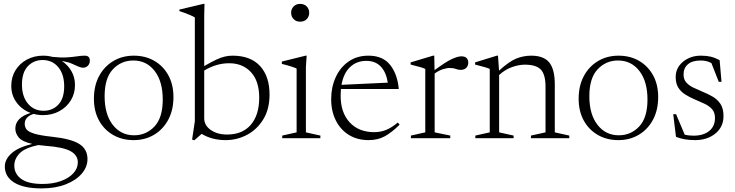

<svg xmlns="http://www.w3.org/2000/svg" viewBox="-20 -730 3884 1014"><path d="M207.5 -122Q181.5 -122 157.5 -128.5Q110.5 -113.5 110.5 -76Q110.5 -59.5 120 -46.8Q129.5 -34 160.8 -24.2Q192 -14.5 257 -7.5Q355 3 398.5 30.2Q442 57.5 442 110.5Q442 151.5 412 186.8Q382 222 327.5 243.5Q273 265 199.5 265Q105 265 55.2 234.2Q5.5 203.5 5.5 149.5Q5.5 111.5 40.8 79.8Q76 48 150 30Q97.5 18 79.2 -3.8Q61 -25.5 61 -51Q61 -108.5 141.5 -133.5Q96 -150.5 67.8 -188.5Q39.5 -226.5 39.5 -276.5Q39.5 -322.5 61.5 -358.5Q83.5 -394.5 121.8 -415.2Q160 -436 207.5 -436Q233.5 -436 257.5 -429.5Q303 -425 334 -427Q365 -429 387 -432.5Q409 -436 427.5 -436Q454.5 -436 454.5 -409.5Q454.5 -394 444.5 -383.2Q434.5 -372.5 419.5 -372.5Q406.5 -372.5 392.2 -379.2Q378 -386 357.8 -394.5Q337.5 -403 306.5 -408Q338.5 -387 357.2 -354.2Q376 -321.5 376 -281Q376 -235.5 353.8 -199.5Q331.5 -163.5 293.2 -142.8Q255 -122 207.5 -122ZM210 -145Q257.5 -145 288.2 -177.5Q319 -210 319 -274Q319 -337.5 287.8 -375.2Q256.5 -413 205 -413Q158 -413 127 -380.2Q96 -347.5 96 -283.5Q96 -220.5 127.5 -182.8Q159 -145 210 -145ZM55.5 144.5Q55.5 188 92 214.8Q128.5 241.5 204.5 241.5Q259.5 241.5 301.5 226.2Q343.5 211 367.2 185.2Q391 159.5 391 127Q391 90 353 68.5Q315 47 219.5 40Q199.5 38.5 182 36Q111.5 51 83.5 80Q55.5 109 55.5 144.5Z M685.5 10Q625 10 577.5 -17.2Q530 -44.5 503 -93.5Q476 -142.5 476 -208.5Q476 -277 503.2 -328Q530.5 -379 578.2 -407.5Q626 -436 686.5 -436Q747.5 -436 794.8 -408.8Q842 -381.5 869 -332.5Q896 -283.5 896 -217.5Q896 -149 868.8 -98Q841.5 -47 794 -18.5Q746.5 10 685.5 10ZM688 -15.5Q752 -15.5 795.8 -62Q839.5 -108.5 839.5 -204Q839.5 -300 796.8 -355.2Q754 -410.5 684 -410.5Q620 -410.5 576.2 -364Q532.5 -317.5 532.5 -222Q532.5 -126 575.5 -70.8Q618.5 -15.5 688 -15.5Z M1172 10Q1099.5 10 1045 -23L1006 11L994.5 7L1009 -89.5V-638Q989 -650.5 927.5 -671.5V-679.5L1054 -709.5H1060L1058.5 -644.5V-381Q1096.5 -403 1122.2 -415Q1148 -427 1168 -431.5Q1188 -436 1208 -436Q1303.5 -436 1353.5 -381.2Q1403.5 -326.5 1403.5 -230.5Q1403.5 -153.5 1370.5 -99.8Q1337.5 -46 1284.8 -18Q1232 10 1172 10ZM1058.5 -105Q1058.5 -68 1092.8 -43.8Q1127 -19.5 1179.5 -19.5Q1260.5 -19.5 1304.8 -71.2Q1349 -123 1349 -214.5Q1349 -301.5 1305.5 -348.8Q1262 -396 1190 -396Q1122.5 -396 1058.5 -357.5Z M1565 -615.5Q1544 -615.5 1530.8 -629Q1517.5 -642.5 1517.5 -663Q1517.5 -682.5 1530.8 -696Q1544 -709.5 1565 -709.5Q1587 -709.5 1600 -696Q1613 -682.5 1613 -663Q1613 -642.5 1600 -629Q1587 -615.5 1565 -615.5ZM1599.5 -436 1595.5 -376V-31L1672 -14V0H1470.5V-14L1546.5 -31V-368Q1538 -372.5 1514.8 -379.8Q1491.5 -387 1468.5 -392.5V-405L1594 -436Z M1926 -436Q2002.5 -436 2041 -386.5Q2079.5 -337 2086 -260H1780.5Q1779 -243 1779 -224.5Q1779 -135 1827 -83.5Q1875 -32 1956.5 -32Q1989 -32 2018.2 -43.5Q2047.5 -55 2081 -83L2090.5 -71.5Q2048 -29.5 2011.2 -9.8Q1974.5 10 1926.5 10Q1867.5 10 1823 -17.2Q1778.5 -44.5 1753.8 -93.5Q1729 -142.5 1729 -206.5Q1729 -269.5 1752.8 -321.8Q1776.5 -374 1820.8 -405Q1865 -436 1926 -436ZM1914.5 -408.5Q1863.5 -408.5 1829 -376Q1794.5 -343.5 1783.5 -282L2028 -293.5Q2020 -347.5 1991.5 -378Q1963 -408.5 1914.5 -408.5Z M2416.5 -432.5Q2436 -432.5 2444.5 -423.2Q2453 -414 2453 -399Q2453 -382 2442.2 -371.5Q2431.5 -361 2413 -361Q2399.5 -361 2387 -366Q2374.5 -371 2355 -371Q2339 -371 2317.8 -364Q2296.5 -357 2275.5 -341.5V-31L2358 -14V0H2150V-14L2226 -31V-366Q2216.5 -371 2196.2 -376.5Q2176 -382 2148.5 -389V-400.5L2267 -436H2273.5L2275 -359.5Q2334.5 -403.5 2366 -418Q2397.5 -432.5 2416.5 -432.5Z M2784 -14 2861 -31V-273Q2861 -336.5 2836.2 -362.5Q2811.5 -388.5 2752 -388.5Q2720.5 -388.5 2684.2 -375.8Q2648 -363 2616 -334V-31L2692.5 -14V0H2490.5V-14L2566.5 -31V-366Q2558.5 -370 2540.8 -375.2Q2523 -380.5 2489 -389V-400.5L2604 -436H2610L2615.5 -357Q2669.5 -406 2707.2 -421Q2745 -436 2785.5 -436Q2851.5 -436 2880.8 -400Q2910 -364 2910 -284.5V-31L2986.5 -14V0H2784Z M3245.5 10Q3185 10 3137.5 -17.2Q3090 -44.5 3063 -93.5Q3036 -142.5 3036 -208.5Q3036 -277 3063.2 -328Q3090.5 -379 3138.2 -407.5Q3186 -436 3246.5 -436Q3307.5 -436 3354.8 -408.8Q3402 -381.5 3429 -332.5Q3456 -283.5 3456 -217.5Q3456 -149 3428.8 -98Q3401.5 -47 3354 -18.5Q3306.5 10 3245.5 10ZM3248 -15.5Q3312 -15.5 3355.8 -62Q3399.5 -108.5 3399.5 -204Q3399.5 -300 3356.8 -355.2Q3314 -410.5 3244 -410.5Q3180 -410.5 3136.2 -364Q3092.5 -317.5 3092.5 -222Q3092.5 -126 3135.5 -70.8Q3178.5 -15.5 3248 -15.5Z M3681.5 -436Q3711 -436 3733.2 -430.8Q3755.5 -425.5 3780.5 -412.5L3790.5 -298H3776L3737 -397Q3712 -410.5 3681 -410.5Q3636 -410.5 3613 -390.5Q3590 -370.5 3590 -337Q3590 -311 3604.2 -294.8Q3618.5 -278.5 3641.5 -267.5Q3664.5 -256.5 3690.5 -245.5Q3717 -235 3742.5 -220.5Q3768 -206 3784.5 -181.8Q3801 -157.5 3801 -118Q3801 -59.5 3758.2 -24.8Q3715.5 10 3651 10Q3592 10 3550 -7.5L3535.5 -127H3550.5L3596 -19Q3616 -13.5 3642.5 -13.5Q3695 -13.5 3725.5 -38.2Q3756 -63 3756 -107Q3756 -136.5 3740 -154Q3724 -171.5 3699.2 -182.8Q3674.5 -194 3648 -205.5Q3622 -216.5 3599.2 -230.8Q3576.5 -245 3562.5 -266.8Q3548.5 -288.5 3548.5 -323Q3548.5 -372 3587.2 -404Q3626 -436 3681.5 -436Z"/></svg>

Font: Newsreader Text Light
Style: Regular
Weight: 300
Designer: Hugues Gentile
Foundry: Production Type
Version: Version 1.001